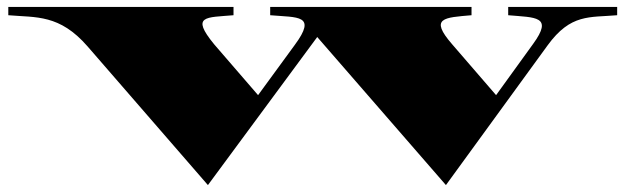

<svg xmlns="http://www.w3.org/2000/svg" viewBox="-20 -520 1808 555"><path d="M233 -386 581 15 897 -413 1269 15 1563 -389C1630 -481 1684 -469 1764 -476V-500H1449V-476C1528 -469 1580 -474 1521 -393L1414 -245L1287 -392C1220 -469 1264 -469 1343 -476V-500H761V-476C841 -469 897 -478 832 -390L726 -245L599 -392C530 -476 576 -469 655 -476V-500H4V-476C85 -469 152 -479 233 -386Z"/></svg>

Font: Sprat Extended Black
Style: Regular
Weight: 900
Width: 9
Designer: Ethan Nakache
Foundry: Collletttivo
Version: Version 2.000;Glyphs 3.2 (3217)